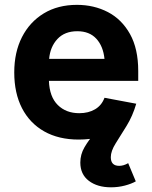

<svg xmlns="http://www.w3.org/2000/svg" viewBox="-20 -573 636 803"><path d="M309.1 10.7Q225.6 10.7 165 -23.4Q104.5 -57.6 72 -120.6Q39.6 -183.6 39.6 -270Q39.6 -354.5 72 -418Q104.5 -481.4 163.3 -517.1Q222.2 -552.7 301.8 -552.7Q373 -552.7 431.2 -522.5Q489.3 -492.2 523.7 -430.7Q558.1 -369.1 558.1 -275.9V-234.9H184.6Q187 -168 221.7 -133.8Q256.3 -99.6 311.5 -99.6Q350.1 -99.6 377.7 -116Q405.3 -132.3 417 -164.1L549.8 -139.2Q529.8 -71.3 467 -30.3Q404.3 10.7 309.1 10.7ZM185.5 -326.7H417Q411.6 -379.9 382.8 -411.1Q354 -442.4 303.2 -442.4Q250.5 -442.4 220.2 -409.9Q189.9 -377.4 185.5 -326.7ZM444.3 210.4Q387.2 210.4 351.6 183.3Q315.9 156.2 315.9 106.9Q315.9 72.8 333.3 43Q350.6 13.2 378.4 -19.5L549.8 -139.2Q534.7 -87.4 509.3 -46.4Q483.9 -5.4 463.6 26.9Q443.4 59.1 443.4 84.5Q443.4 120.6 478.5 120.6Q497.1 120.6 516.1 109.4L547.9 185.5Q529.8 195.8 502.2 203.1Q474.6 210.4 444.3 210.4Z"/></svg>

Font: Inter
Style: Bold
Weight: 700
Designer: Rasmus Andersson
Foundry: rsms
Version: Version 4.001;git-9221beed3